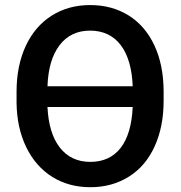

<svg xmlns="http://www.w3.org/2000/svg" viewBox="-20 -741 725 770"><path d="M636.2 -376.5C635.7 -445.8 623.5 -506.8 599.1 -559.1C574.7 -611.3 540 -651.4 495.6 -679.2C450.7 -707 399.4 -720.7 341.3 -720.7C283.2 -720.7 231.9 -706.5 187 -678.2C142.1 -649.4 107.4 -608.9 83 -556.2C58.6 -503.4 46.4 -442.4 46.4 -373V-327.6C47.4 -260.7 60.5 -201.7 85.4 -150.4C110.4 -99.1 145 -59.6 189.5 -31.7C233.9 -3.9 285.2 9.8 342.3 9.8C400.4 9.8 452.1 -4.4 497.1 -32.7C541.5 -60.5 576.2 -101.1 600.1 -153.8C624 -206.1 636.2 -267.1 636.2 -336.9ZM341.3 -618.2C446.8 -618.2 506.8 -537.6 512.2 -395H170.4C172.9 -465.8 189 -520.5 218.8 -559.6C248.5 -598.6 289.1 -618.2 341.3 -618.2ZM342.3 -91.8C291 -91.8 250 -110.8 220.2 -148.9C190.4 -187 173.8 -241.2 170.4 -312H512.2C505.9 -167.5 445.8 -91.8 342.3 -91.8Z"/></svg>

Font: Roboto Medium
Style: Regular
Weight: 500
Designer: Google
Version: Version 2.137; 2017